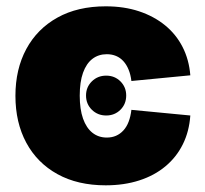

<svg xmlns="http://www.w3.org/2000/svg" viewBox="-20 -564 636 595"><path d="M309.1 -206.1Q282.7 -206.1 264.6 -223.9Q246.6 -241.7 246.6 -268.1Q246.6 -293.9 264.6 -311.8Q282.7 -329.6 309.1 -329.6Q335.4 -329.6 353.3 -311.8Q371.1 -293.9 371.1 -268.1Q371.1 -241.7 353.3 -223.9Q335.4 -206.1 309.1 -206.1ZM307.6 10.3Q220.7 10.3 158 -24.4Q95.2 -59.1 61.5 -121.6Q27.8 -184.1 27.8 -267.1Q27.8 -349.6 61.5 -412.1Q95.2 -474.6 158 -509.5Q220.7 -544.4 307.6 -544.4Q364.3 -544.4 410.6 -529.1Q457 -513.7 491.5 -485.6Q525.9 -457.5 545.9 -418.2Q565.9 -378.9 569.8 -330.6L387.2 -313Q384.8 -333 378.4 -348.4Q372.1 -363.8 362.3 -374.5Q352.5 -385.3 339.6 -390.6Q326.7 -396 311 -396Q285.2 -396 266.4 -381.6Q247.6 -367.2 237.3 -338.6Q227.1 -310.1 227.1 -267.6Q227.1 -225.6 237.3 -196.5Q247.6 -167.5 266.4 -152.6Q285.2 -137.7 311 -137.7Q326.7 -137.7 339.6 -143.3Q352.5 -148.9 362.5 -159.9Q372.6 -170.9 378.7 -187Q384.8 -203.1 387.2 -223.6L569.8 -206.1Q566.4 -156.7 546.6 -116.9Q526.9 -77.1 492.7 -48.6Q458.5 -20 411.6 -4.9Q364.7 10.3 307.6 10.3Z"/></svg>

Font: Inter 20pt Black
Style: Regular
Weight: 900
Version: Version 4.001;git-66647c0bb